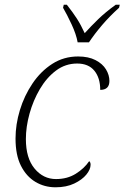

<svg xmlns="http://www.w3.org/2000/svg" viewBox="-20 -786 529 816"><path d="M216 10Q169 10 130.5 -13Q92 -36 69 -81.5Q46 -127 46 -197Q46 -257 64.5 -318Q83 -379 118 -431Q153 -483 202 -514.5Q251 -546 312 -546Q356 -546 386 -530.5Q416 -515 430.5 -491Q445 -467 445 -442Q445 -404 406 -404Q406 -455 381 -485.5Q356 -516 308 -516Q258 -516 218 -486Q178 -456 149.5 -407.5Q121 -359 105.5 -303Q90 -247 90 -195Q90 -114 127 -69.5Q164 -25 218 -25Q266 -25 302 -47.5Q338 -70 359 -101Q365 -97 365 -86Q365 -66 347 -44Q329 -22 295.5 -6Q262 10 216 10ZM310 -606Q304 -640 284.5 -682Q265 -724 248 -753L251 -766H264Q290 -733 307 -706.5Q324 -680 340 -645Q366 -674 397.5 -704.5Q429 -735 472 -766H489L486 -753Q446 -717 414 -679.5Q382 -642 358 -606Z"/></svg>

Font: Noto Serif ExtraLight
Style: Italic
Weight: 200
Italic angle: -12°
Designer: Monotype Design Team
Foundry: Monotype Imaging Inc.
Version: Version 2.014; ttfautohint (v1.8.4.7-5d5b)